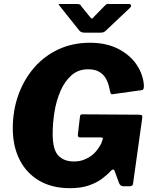

<svg xmlns="http://www.w3.org/2000/svg" viewBox="-20 -976 797 1006"><path d="M347 10Q253 10 186 -29Q119 -68 83 -138.5Q47 -209 47 -304Q47 -397 76 -478Q105 -559 158.5 -621Q212 -683 286.5 -717.5Q361 -752 451 -752Q539 -752 601.5 -719Q664 -686 697.5 -634.5Q731 -583 734 -527Q734 -505 725 -504L567 -482Q563 -481 560 -487Q557 -493 554 -510Q549 -537 537 -560.5Q525 -584 502 -598.5Q479 -613 442 -613Q390 -613 354.5 -581.5Q319 -550 297 -499.5Q275 -449 265.5 -390Q256 -331 256 -274Q256 -192 285.5 -161Q315 -130 367 -130Q395 -130 417 -138Q439 -146 456.5 -158.5Q474 -171 487.5 -188.5Q501 -206 511 -225L517 -243Q524 -256 507 -256H398Q387 -256 388 -271L399 -365Q400 -377 410 -377L706 -375Q720 -375 723.5 -371.5Q727 -368 725 -356L677 -13Q675 0 660 0H627Q611 0 604 -16L580 -82Q577 -88 571.5 -87.5Q566 -87 559 -79Q541 -59 513 -38.5Q485 -18 444.5 -4Q404 10 347 10ZM533 -950Q540 -956 544.5 -955.5Q549 -955 558 -955H654Q664 -955 666.5 -949Q669 -943 660 -934L533 -814Q527 -809 522 -807Q517 -805 507 -805H422Q409 -805 401.5 -810.5Q394 -816 390 -823L295 -942Q290 -949 287.5 -952Q285 -955 294 -955H384Q394 -955 399 -952Q404 -949 407 -942L450 -889Q460 -875 465 -880Q470 -885 481 -897Z"/></svg>

Font: Libre Franklin ExtraBold
Style: Italic
Weight: 800
Italic angle: -8°
Designer: Pablo Impallari, Rodrigo Fuenzalida, Nhung Nguyen
Foundry: Impallari Type
Version: Version 3.000